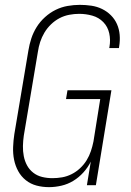

<svg xmlns="http://www.w3.org/2000/svg" viewBox="-20 -763 540 791"><path d="M182 8Q155 8 130.5 1.5Q106 -5 86.5 -20.5Q67 -36 55 -58Q43 -80 38 -105Q33 -130 34 -157Q35 -184 39 -210L97 -555Q101 -580 109 -604.5Q117 -629 131 -651.5Q145 -674 165.5 -692.5Q186 -711 209.5 -722.5Q233 -734 258.5 -738.5Q284 -743 309 -743Q333 -743 356.5 -739.5Q380 -736 400.5 -726Q421 -716 437 -700Q453 -684 462 -663.5Q471 -643 473 -619.5Q475 -596 471 -572L470 -565H430L431 -570Q436 -599 430 -626Q424 -653 405.5 -672Q387 -691 360.5 -698.5Q334 -706 306 -706Q286 -706 265 -702Q244 -698 225 -688Q206 -678 190 -662.5Q174 -647 163 -628.5Q152 -610 145.5 -590Q139 -570 136 -549L78 -204Q75 -183 74.5 -161.5Q74 -140 78 -119.5Q82 -99 91.5 -81.5Q101 -64 117 -51.5Q133 -39 153.5 -34Q174 -29 196 -29Q216 -29 236 -32.5Q256 -36 275 -45.5Q294 -55 310 -70Q326 -85 337 -103Q348 -121 354.5 -140.5Q361 -160 365 -180L393 -355H252L258 -391H439L375 0H338L354 -97Q342 -73 323.5 -52.5Q305 -32 282 -18Q259 -4 233 2Q207 8 182 8Z"/></svg>

Font: Iosevka Extralight
Style: Italic
Weight: 200
Italic angle: -9°
Monospace: yes
Designer: Belleve Invis
Foundry: Belleve Invis
Version: Version 32.5.0; ttfautohint (v1.8.4)